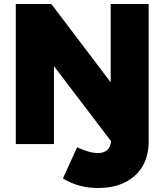

<svg xmlns="http://www.w3.org/2000/svg" viewBox="-20 -721 823 961"><path d="M724 -701V0Q719 104 651 162Q583 220 470 220Q372 220 295 172L366 16Q427 45 470 45Q530 45 536 -14L250 -390V0H59V-701H237L534 -309V-701Z"/></svg>

Font: #9Slide03 Montserrat ExtraBold
Style: Regular
Weight: 800
Designer: Julieta Ulanovsky
Foundry: Julieta Ulanovsky
Version: Version 6.001